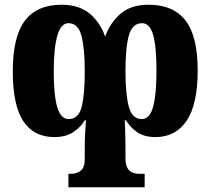

<svg xmlns="http://www.w3.org/2000/svg" viewBox="-20 -569 890 811"><path d="M269 222V165H282Q304 165 321 152Q338 139 338 103V56Q338 28 339.5 -5Q341 -38 343 -61H338Q320 -31 289 -10.5Q258 10 209 10Q123 10 78.5 -57Q34 -124 34 -268Q34 -414 85 -481.5Q136 -549 240 -549Q315 -549 360 -510.5Q405 -472 424 -414Q444 -471 488 -510Q532 -549 608 -549Q712 -549 763.5 -482.5Q815 -416 815 -272Q815 -127 768 -58.5Q721 10 637 10Q589 10 559.5 -10.5Q530 -31 512 -61H507Q508 -38 509 -7.5Q510 23 510 52V100Q510 128 519 142Q528 156 541 160.5Q554 165 565 165H591V222ZM270 -66Q311 -66 324.5 -116Q338 -166 338 -268Q338 -365 324 -418Q310 -471 269 -471Q237 -471 222 -418Q207 -365 207 -267Q207 -166 222 -116Q237 -66 270 -66ZM579 -66Q613 -66 627 -119Q641 -172 641 -270Q641 -371 627 -421Q613 -471 580 -471Q539 -471 524.5 -420Q510 -369 510 -269Q510 -171 524 -118.5Q538 -66 579 -66Z"/></svg>

Font: Noto Serif Condensed Black
Style: Regular
Weight: 900
Width: 3
Designer: Monotype Design Team
Foundry: Monotype Imaging Inc.
Version: Version 2.015; ttfautohint (v1.8.4.7-5d5b)